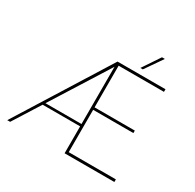

<svg xmlns="http://www.w3.org/2000/svg" viewBox="-184 -1074 1291 1273"><g transform="rotate(30 461.5 -437.0)"><path d="M844 -20V0H463V-206H176L46 0H24L463 -702H830V-682H483V-363H791V-344H483V-20ZM463 -224V-662L187 -224ZM634 -741H615L704 -874H726Z"/></g></svg>

Font: Josefin Sans Thin
Style: Regular
Weight: 250
Designer: Santiago Orozco
Foundry: Typemade
Version: Version 2.000